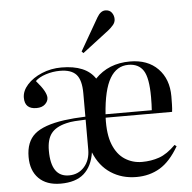

<svg xmlns="http://www.w3.org/2000/svg" viewBox="-55 -829 896 898"><g transform="rotate(-5 393.5 -380.5)"><path d="M194 14Q128 14 91.5 -22.5Q55 -59 55 -123Q55 -194 96.5 -230Q138 -266 236 -280Q258 -283 283 -285Q308 -287 336 -288V-398Q336 -460 312.5 -486Q289 -512 236 -512Q202 -512 169.5 -501.5Q137 -491 120 -474Q146 -444 156.5 -424.5Q167 -405 167 -392Q167 -375 152.5 -361.5Q138 -348 112 -348Q57 -348 57 -401Q57 -433 83 -462Q109 -491 152 -509Q195 -527 244 -527Q359 -527 402 -461Q465 -527 566 -527Q649 -527 697 -478Q745 -429 745 -348Q745 -332 744.5 -310.5Q744 -289 742 -275H430Q427 -197 446.5 -148.5Q466 -100 502 -77Q538 -54 582 -54Q625 -54 662.5 -67Q700 -80 740 -120L749 -113Q709 -44 660.5 -15Q612 14 550 14Q482 14 430 -20Q378 -54 352 -119Q342 -54 303.5 -20Q265 14 194 14ZM431 -291H648Q649 -300 649.5 -319.5Q650 -339 650 -352Q650 -443 627.5 -477.5Q605 -512 557 -512Q502 -512 470.5 -458.5Q439 -405 431 -291ZM236 -21Q280 -21 308 -52.5Q336 -84 336 -134V-274Q308 -273 285.5 -271.5Q263 -270 244 -265Q195 -253 173.5 -225Q152 -197 152 -144Q152 -21 236 -21ZM353 -585 345 -593 433 -746Q450 -775 472 -775Q492 -775 502 -761.5Q512 -748 512 -731Q512 -716 501.5 -703.5Q491 -691 477 -680Z"/></g></svg>

Font: Literata 72pt
Style: Regular
Weight: 400
Designer: Latin by Veronika Burian and Jose Scaglione. Greek by Irene Vlachou. Cyrillic by Vera Evstafieva.
Foundry: TypeTogether
Version: Version 3.002